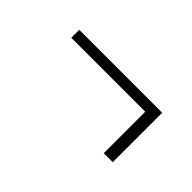

<svg xmlns="http://www.w3.org/2000/svg" viewBox="-24 -565 648 648"><g transform="rotate(45 300.0 -241.0)"><path d="M455 -123V-321H102V-359H498V-123Z"/></g></svg>

Font: Iosevka Slab XLtEx
Style: Regular
Weight: 200
Width: 7
Monospace: yes
Designer: Belleve Invis
Foundry: Belleve Invis
Version: Version 11.1.0; ttfautohint (v1.8.3)